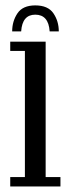

<svg xmlns="http://www.w3.org/2000/svg" viewBox="-20 -674 252 694"><path d="M17 0V-34H70V-490H17V-523.5H145V-34H198.5V0ZM107.5 -654.5Q153.5 -654.5 173 -626Q192.5 -597.5 192.5 -560.5H159.5Q155.5 -621 107.5 -621Q60.5 -621 56.5 -560.5H24Q24 -597.5 43.2 -626Q62.5 -654.5 107.5 -654.5Z"/></svg>

Font: Imbue 10pt
Style: Regular
Weight: 400
Designer: Tyler Finck
Foundry: Etcetera Type Company
Version: Version 1.102; ttfautohint (v1.8.3)